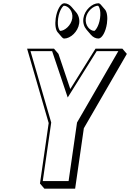

<svg xmlns="http://www.w3.org/2000/svg" viewBox="-20 -1123 796 1175"><path d="M145.9 -825 277.9 -370 224.6 0 251.8 31.8H439.8L493.1 -338.2L756.3 -793.2L729.1 -825H564.4L410.2 -578.2L337.8 -793.2L310.6 -825ZM581.7 -1103C544.5 -1103 497.6 -1062 490.3 -1011C486.3 -983.5 494.7 -958.9 509.1 -942L536.3 -910.2C548.6 -895.9 565.3 -887.2 582.4 -887.2C603.9 -887.2 627.1 -928.2 634.4 -979.2C640 -1017.4 634.9 -1050 623 -1064L595.8 -1095.8C591.8 -1100.4 587.1 -1103 581.7 -1103ZM373 -1103C351.5 -1103 328.3 -1062 320.9 -1011C315.4 -972.8 320.4 -940.2 332.4 -926.2L359.6 -894.4C363.6 -889.8 368.3 -887.2 373.7 -887.2C410.3 -887.2 457.2 -928.2 464.5 -979.2C468.5 -1006.8 460 -1031.5 445.6 -1048.3L418.4 -1080.1C406.2 -1094.4 389.8 -1103 373 -1103ZM370.8 -1088C397.1 -1088 428.6 -1054.9 422.3 -1011C416 -967.1 374.9 -934 348.6 -934C345.3 -934 328.2 -957.4 335.9 -1011C343.6 -1064.2 367.3 -1088 370.8 -1088ZM579.5 -1088C582.8 -1088 599.9 -1064.6 592.2 -1011C584.5 -957.8 560.8 -934 557.3 -934C530.4 -934 499 -967.1 505.3 -1011C511.6 -1054.9 552.6 -1088 579.5 -1088ZM166.6 -810H299L394.4 -526.4L571.7 -810H704.1L451.4 -373.1L399.8 -15H241.8L293.4 -373.1Z"/></svg>

Font: Blink
Style: 3DObl
Weight: 400
Designer: Mew Too
Foundry: Cannot Into Space Fonts
Version: Version 001.000